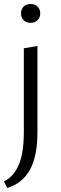

<svg xmlns="http://www.w3.org/2000/svg" viewBox="-23 -650 303 959"><path d="M96 -409 164 -420V11Q164 129 127 197Q90 265 13 289L-3 256Q47 231 71.5 171.5Q96 112 96 11ZM130 -630Q151 -630 164.5 -617Q178 -604 178 -583Q178 -562 164.5 -549Q151 -536 130 -536Q108 -536 95 -549Q82 -562 82 -583Q82 -604 95 -617Q108 -630 130 -630Z"/></svg>

Font: QiushuiShotai Bright
Style: Regular
Weight: 400
Designer: Christian Thalmann (Catharsis Fonts)
Version: Version 1.250;